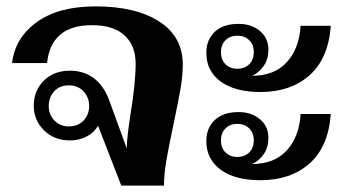

<svg xmlns="http://www.w3.org/2000/svg" viewBox="-20 -583 1087 603"><path d="M288 -188Q275 -166 251.5 -154Q228 -142 200 -142Q150 -142 118 -174Q86 -206 86 -251Q86 -298 117.5 -329.5Q149 -361 200 -361Q243 -361 274.5 -337.5Q306 -314 323 -268L378 -117Q379 -156 390 -225Q406 -323 406 -383Q406 -440 371 -472Q336 -504 269 -504Q203 -504 168 -473Q133 -442 128 -385H18Q27 -464 95.5 -513.5Q164 -563 280 -563Q406 -563 480 -515.5Q554 -468 554 -380Q554 -346 547.5 -307.5Q541 -269 525 -193Q510 -123 502.5 -79Q495 -35 495 0H361ZM260 -250Q260 -277 242.5 -296Q225 -315 196 -315Q167 -315 150 -296Q133 -277 133 -250Q133 -223 151 -204.5Q169 -186 196 -186Q225 -186 242.5 -204.5Q260 -223 260 -250Z M628 -417Q628 -458 654.5 -483Q681 -508 729 -508Q770 -508 796.5 -485.5Q823 -463 823 -427Q823 -398 809 -377Q795 -356 772 -345Q842 -345 881 -388Q920 -431 924 -502H1019Q1011 -398 951.5 -346Q892 -294 798 -294Q718 -294 673 -327Q628 -360 628 -417ZM777 -419Q777 -443 762.5 -457Q748 -471 725 -471Q703 -471 688.5 -457Q674 -443 674 -419Q674 -395 688.5 -381Q703 -367 725 -367Q748 -367 762.5 -381Q777 -395 777 -419ZM628 -140Q628 -181 654.5 -206Q681 -231 729 -231Q770 -231 796.5 -208.5Q823 -186 823 -150Q823 -121 809 -100Q795 -79 772 -68Q842 -68 881 -111Q920 -154 924 -225H1019Q1011 -121 951.5 -69Q892 -17 798 -17Q718 -17 673 -50Q628 -83 628 -140ZM777 -142Q777 -166 762.5 -180Q748 -194 725 -194Q703 -194 688.5 -180Q674 -166 674 -142Q674 -118 688.5 -104Q703 -90 725 -90Q748 -90 762.5 -104Q777 -118 777 -142Z"/></svg>

Font: Taviraj DemiBold
Style: Regular
Weight: 600
Designer: Katatrad Team
Foundry: CadsonDemak
Version: Version 1.030